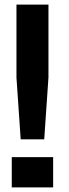

<svg xmlns="http://www.w3.org/2000/svg" viewBox="-20 -820 303 840"><path d="M70.5 -210.5 52 -481V-800H192V-481L173.5 -210.5ZM31.5 0V-132.5H212.5V0Z"/></svg>

Font: Big Shoulders Thin ExtraBold
Style: Regular
Weight: 800
Version: Version 2.002